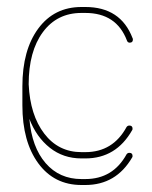

<svg xmlns="http://www.w3.org/2000/svg" viewBox="-20 -525 435 549"><path d="M359 -416Q360 -415 360 -412Q360 -403 351 -403Q345 -403 343 -409Q313 -488 224 -488H213Q143 -488 102.5 -433Q62 -378 62 -284Q66 -196 106.5 -143Q147 -90 213 -90H224Q303 -90 342 -162Q345 -166 350 -166Q359 -166 359 -157Q359 -154 358 -153Q312 -72 224 -72H213Q161 -72 122.5 -102.5Q84 -133 64 -185Q71 -104 110.5 -58.5Q150 -13 213 -13H224Q303 -13 342 -84Q345 -88 350 -88Q359 -88 359 -79Q359 -76 358 -75Q312 4 224 4H213Q135 4 89.5 -58Q44 -120 44 -224V-278Q44 -382 89.5 -443.5Q135 -505 213 -505H224Q325 -505 359 -416Z"/></svg>

Font: Libertine Sup Thin
Style: Regular
Weight: 100
Designer: Bastien Sozeau
Foundry: NBR — Bastien Sozeau
Version: Version 2.003; ttfautohint (v1.8.4.7-5d5b);gftools[0.9.33]